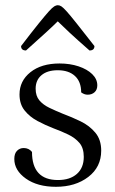

<svg xmlns="http://www.w3.org/2000/svg" viewBox="-20 -706 443 738"><path d="M195 12Q124 12 79.5 -19.5Q35 -51 35 -95Q35 -116 45.5 -126.5Q56 -137 71 -137Q91 -137 103 -122Q103 -14 203 -14Q249 -14 275.5 -37.5Q302 -61 302 -103Q302 -137 285.5 -156.5Q269 -176 242 -189Q215 -202 185 -213Q154 -225 124 -241Q94 -257 74.5 -281.5Q55 -306 55 -343Q55 -395 97 -428.5Q139 -462 209 -462Q249 -462 282 -451Q315 -440 334.5 -421Q354 -402 354 -378Q354 -361 343.5 -351.5Q333 -342 317 -342Q304 -342 292 -351Q292 -392 268 -414Q244 -436 202 -436Q162 -436 139.5 -417Q117 -398 117 -365Q117 -337 131.5 -320Q146 -303 170 -291.5Q194 -280 221 -269Q256 -256 290 -239.5Q324 -223 346.5 -196Q369 -169 369 -127Q369 -64 319.5 -26Q270 12 195 12ZM202 -686Q209 -686 216 -681.5Q223 -677 236.5 -662Q250 -647 275 -615.5Q300 -584 343 -529Q343 -512 324 -512Q276 -554 247 -581Q218 -608 202 -624Q186 -608 156.5 -581Q127 -554 80 -512Q61 -512 61 -529Q103 -584 128.5 -615.5Q154 -647 167.5 -662Q181 -677 188.5 -681.5Q196 -686 202 -686Z"/></svg>

Font: Petrona Light
Style: Regular
Weight: 300
Designer: Ringo R. Seeber
Foundry: Ringo R. Seeber
Version: Version 2.001; ttfautohint (v1.8.3)